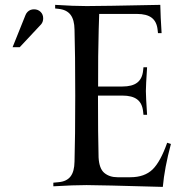

<svg xmlns="http://www.w3.org/2000/svg" viewBox="-20 -752 731 775"><path d="M473.6 -366.2H375.5Q375.5 -203.6 377.9 -116.7Q380.4 -71.3 400.9 -54.2Q421.9 -36.6 454.1 -36.6H506.3Q563.5 -36.6 596.2 -68.4Q627.9 -99.6 654.8 -175.8L669.9 -170.9Q644 -74.2 637.2 2.4Q377.9 -4.9 329.6 -4.9Q276.9 -4.9 195.3 0V-14.6L216.3 -16.6Q249 -19.5 264.6 -39.6Q280.3 -59.6 280.8 -100.1Q283.7 -195.3 283.7 -366.2Q283.7 -537.1 280.8 -632.3Q280.3 -672.4 264.6 -692.6Q249 -712.9 216.3 -716.3L202.6 -717.8V-732.4Q277.3 -727.5 329.6 -727.5Q389.6 -727.5 627 -732.4Q627.9 -685.5 632.3 -618.2H617.7L616.2 -631.8Q612.8 -664.6 592.5 -680.2Q572.3 -695.8 532.2 -695.8H380.4Q379.4 -678.7 378.4 -632.3Q375.5 -530.3 376 -402.8H473.6Q513.7 -402.8 533.9 -418.5Q554.2 -434.1 557.6 -466.8L559.1 -480.5H573.7Q568.8 -405.8 568.8 -384.3Q568.8 -363.3 573.7 -288.6H559.1L557.6 -302.2Q554.2 -335 533.9 -350.6Q513.7 -366.2 473.6 -366.2ZM59.6 -561.5H30.8L83 -691.4Q85.9 -698.7 91.3 -704.1Q101.6 -714.4 117.2 -714.4Q133.3 -714.4 143.8 -704.1Q154.3 -693.8 154.3 -678.2Q154.3 -663.6 146 -653.8Z"/></svg>

Font: Flanker
Style: Regular
Weight: 400
Designer: Flanker
Foundry: Flanker
Version: Version 2.027